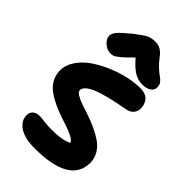

<svg xmlns="http://www.w3.org/2000/svg" viewBox="-274 -1054 1105 1105"><g transform="rotate(45 278.0 -502.0)"><path d="M163.1 -733.9Q135.3 -733.9 111.1 -755.6Q86.9 -777.3 86.9 -800.8Q86.9 -818.4 102.3 -838.1Q117.7 -857.9 174.8 -904.8Q223.6 -942.4 245.1 -953.6Q266.6 -964.8 299.8 -964.8Q325.2 -964.8 344.7 -953.1Q364.3 -941.4 382.8 -915Q402.3 -889.2 425 -868.9Q447.8 -848.6 461.2 -839.8Q474.6 -831.1 483.9 -818.1Q493.2 -805.2 493.2 -787.1Q493.2 -763.7 473.4 -750.2Q453.6 -736.8 418 -736.8Q385.7 -736.8 354.7 -754.9Q323.7 -772.9 283.2 -819.8Q244.1 -779.8 221.4 -761Q198.7 -742.2 188.2 -738Q177.7 -733.9 163.1 -733.9ZM240.2 -39.1Q161.1 -39.1 117.7 -67.9Q74.2 -96.7 74.2 -141.1Q74.2 -164.6 89.1 -178.2Q104 -191.9 132.8 -191.9Q144.5 -191.9 173.1 -188Q201.7 -184.1 230 -184.1Q278.8 -184.1 308.3 -189.2Q337.9 -194.3 365.2 -207Q359.9 -220.7 338.1 -232.9Q316.4 -245.1 286.4 -255.4Q256.3 -265.6 221.2 -277.6Q186 -289.6 152.1 -305.4Q118.2 -321.3 90.1 -341.6Q62 -361.8 44.9 -392.3Q27.8 -422.9 27.8 -460Q27.8 -503.9 55.7 -545.2Q83.5 -586.4 127.7 -616.5Q171.9 -646.5 225.3 -669.2Q278.8 -691.9 331.3 -703.4Q383.8 -714.8 426.8 -714.8Q470.7 -714.8 491.5 -691.7Q512.2 -668.5 512.2 -632.8Q512.2 -608.9 496.8 -591.6Q481.4 -574.2 453.1 -569.8Q313.5 -544.9 251.2 -518.3Q189 -491.7 189 -460Q189 -447.3 207.8 -435.5Q226.6 -423.8 256.3 -413.3Q286.1 -402.8 322.3 -390.9Q358.4 -378.9 394.5 -362.3Q430.7 -345.7 460.4 -325.4Q490.2 -305.2 509 -274.4Q527.8 -243.7 527.8 -207Q527.8 -39.1 240.2 -39.1Z"/></g></svg>

Font: Shantell Sans Irregular Bouncy
Style: Bold
Weight: 700
Designer: Stephen Nixon, Anya Danilova, Shantell Martin
Foundry: Arrow Type
Version: Version 1.006;[9816181b4]